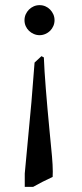

<svg xmlns="http://www.w3.org/2000/svg" viewBox="-20 -477 318 746"><path d="M133.8 -457Q146 -457 156.5 -452.4Q167 -447.8 174.8 -439.7Q182.6 -431.6 187.3 -421.1Q191.9 -410.6 191.9 -398.4Q191.9 -386.7 187.3 -376Q182.6 -365.2 174.8 -357.4Q167 -349.6 156.2 -345Q145.5 -340.3 133.8 -340.3Q122.1 -340.3 111.3 -345Q100.6 -349.6 92.5 -357.4Q84.5 -365.2 79.8 -375.7Q75.2 -386.2 75.2 -398.4Q75.2 -410.6 79.8 -421.1Q84.5 -431.6 92.5 -439.7Q100.6 -447.8 111.1 -452.4Q121.6 -457 133.8 -457ZM76.2 249V197.3L102.1 -80.1L114.3 -233.9L141.1 -258.8L150.4 -253.9Q152.3 -203.6 158 -132.3Q163.6 -61 172.9 35.6Q175.8 67.4 178.2 90.6Q180.7 113.8 182.1 131.6Q183.6 149.4 184.3 163.1Q185.1 176.8 185.1 189.9Q185.1 195.3 184.8 200.2Q184.6 205.1 184.6 210.4Q143.1 229.5 108.9 249Z"/></svg>

Font: XB Kayhan
Style: Regular
Weight: 400
Designer: Behnam
Foundry: Irmug
Version: Version 7.300 2009